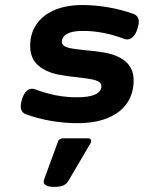

<svg xmlns="http://www.w3.org/2000/svg" viewBox="-20 -482 640 768"><path d="M512.7 -426.8Q535.2 -418.9 535.2 -394.5Q535.2 -382.8 529.3 -365.2Q522.5 -344.2 511.7 -334.2Q501 -324.2 488.8 -324.2Q483.4 -324.2 476.1 -326.7Q393.1 -358.4 311 -358.4Q270 -358.4 248.8 -346.9Q227.5 -335.4 227.5 -314Q227.5 -296.4 261.7 -289.1Q275.4 -286.1 320.8 -281.2Q366.7 -277.3 400.4 -271.2Q434.1 -265.1 460.4 -251Q514.6 -221.7 514.6 -160.6Q514.6 -109.4 489 -70.8Q463.4 -32.2 412.6 -10.7Q361.8 10.7 289.1 10.7Q238.3 10.7 185.3 1.7Q132.3 -7.3 85 -24.4Q63 -32.2 63 -56.6Q63 -69.8 68.4 -85.9Q75.2 -107.4 85.7 -117.2Q96.2 -127 108.4 -127Q113.8 -127 121.1 -124.5Q204.6 -92.8 286.6 -92.8Q337.4 -92.8 361.6 -104.5Q385.7 -116.2 385.7 -137.2Q385.7 -147.5 376.7 -153.8Q367.7 -160.2 350.1 -164.1Q333 -168 293 -172.4Q244.6 -177.2 211.4 -184.1Q178.2 -190.9 152.3 -206.1Q100.6 -235.8 100.6 -297.9Q100.6 -348.6 126.5 -385.7Q152.3 -422.9 199.5 -442.4Q246.6 -461.9 308.6 -461.9Q359.4 -461.9 412.4 -452.9Q465.3 -443.8 512.7 -426.8ZM344.7 82Q344.7 86.9 341.3 92.3L253.4 241.7Q246.1 253.9 233.4 259.8Q220.7 265.6 199.2 265.6Q154.8 265.6 154.8 244.6Q154.8 240.2 157.2 233.9L211.9 84.5Q213.9 78.1 219.5 74.7Q225.1 71.3 231.9 71.3H332.5Q338.4 71.3 341.6 74.2Q344.7 77.1 344.7 82Z"/></svg>

Font: Courier Prime Sans
Style: Bold Italic
Weight: 700
Italic angle: -10°
Designer: Alan Dague-Greene
Foundry: Quote-Unquote Apps
Version: Version 3.020